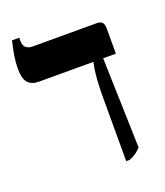

<svg xmlns="http://www.w3.org/2000/svg" viewBox="-124 -731 706 823"><g transform="rotate(-20 229.5 -320.0)"><path d="M310 7H326C350 -3 362 -11 380 -30L368 -441H426V-556C426 -582 416 -592 393 -592H103C73 -592 60 -606 60 -633V-647H27C14 -590 9 -561 9 -524C9 -465 29 -441 77 -441H323V-439C317 -412 310 -372 310 -277Z"/></g></svg>

Font: Noto Serif Hebrew SemiCondensed
Style: Bold
Weight: 700
Width: 4
Designer: Monotype Design Team
Foundry: Monotype Imaging Inc.
Version: Version 2.004